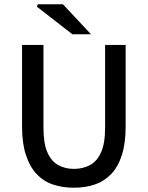

<svg xmlns="http://www.w3.org/2000/svg" viewBox="-20 -865 690 897"><path d="M325 12Q272 12 227.5 -3Q183 -18 151 -52Q119 -86 101 -141Q83 -196 83 -274V-655H183V-269Q183 -195 201.5 -153Q220 -111 252.5 -93.5Q285 -76 325 -76Q367 -76 400 -93.5Q433 -111 452 -153Q471 -195 471 -269V-655H567V-274Q567 -196 549.5 -141Q532 -86 499.5 -52Q467 -18 423 -3Q379 12 325 12ZM318 -705 152 -834 157 -845H274L405 -705Z"/></svg>

Font: Source Sans 3 ExtraLight Medium
Style: Regular
Weight: 500
Version: Version 3.052;hotconv 1.1.0;makeotfexe 2.6.0